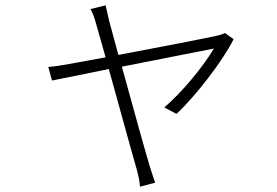

<svg xmlns="http://www.w3.org/2000/svg" viewBox="-20 -618 1040 720"><path d="M856 -471 824 -494C815 -490 803 -486 793 -484C763 -477 574 -440 424 -412L389 -541C383 -566 379 -585 376 -598L319 -584C327 -572 333 -555 340 -530L376 -403L239 -378C211 -373 188 -369 161 -367L175 -316L388 -359C429 -212 481 -22 493 18C499 41 504 63 505 82L562 67C555 50 549 27 542 7C530 -32 477 -221 437 -368L782 -436C744 -371 664 -273 596 -215L642 -191C710 -254 815 -388 856 -471Z"/></svg>

Font: Noto Sans TC Light
Style: Regular
Weight: 300
Designer: Ryoko NISHIZUKA 西塚涼子 (kana, bopomofo & ideographs); Paul D. Hunt (Latin, Greek & Cyrillic); Sandoll Communications 산돌커뮤니
Foundry: Adobe
Version: Version 2.004;hotconv 1.0.118;makeotfexe 2.5.65603